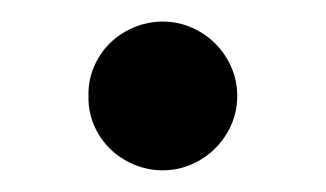

<svg xmlns="http://www.w3.org/2000/svg" viewBox="-20 -399 304 179"><path d="M62.5 -309.6Q62 -328.1 71.3 -344.2Q80.6 -360.4 96.9 -369.6Q113.3 -378.9 131.8 -378.9Q149.9 -378.9 166 -369.6Q182.1 -360.4 191.7 -344.2Q201.2 -328.1 201.2 -309.6Q201.2 -291 191.7 -274.9Q182.1 -258.8 166 -249.5Q149.9 -240.2 131.8 -240.2Q113.3 -240.2 96.9 -249.5Q80.6 -258.8 71.3 -274.9Q62 -291 62.5 -309.6Z"/></svg>

Font: Pretendard Medium
Style: Regular
Weight: 500
Designer: Base glyphs from Inter by Rasmus Andersson; Hangeul glyphs from Noto Sans CJK(Source Han Sans) by Jang Soo-young and Kan
Foundry: Kil Hyung-jin
Version: Version 1.309